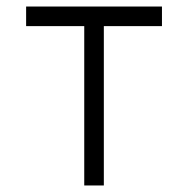

<svg xmlns="http://www.w3.org/2000/svg" viewBox="-20 -617 580 588"><path d="M60 -597H476V-537H298V-49H238V-537H60Z"/></svg>

Font: IBM 3270
Style: Regular
Weight: 400
Monospace: yes
Version: Version 2.3.1